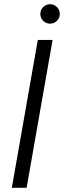

<svg xmlns="http://www.w3.org/2000/svg" viewBox="-20 -889 303 909"><path d="M36 0 159 -700H229L106 0ZM217 -777Q198 -777 184.5 -790.5Q171 -804 171 -823Q171 -842 184.5 -855.5Q198 -869 217 -869Q236 -869 249.5 -855.5Q263 -842 263 -823Q263 -804 249.5 -790.5Q236 -777 217 -777Z"/></svg>

Font: DM Sans 12pt Light
Style: Italic
Weight: 300
Italic angle: -10°
Version: Version 4.004;gftools[0.9.30]